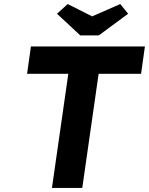

<svg xmlns="http://www.w3.org/2000/svg" viewBox="-20 -930 737 950"><path d="M237 0 318 -565H114L133 -700H697L678 -565H468L387 0ZM377 -755 262 -862 315 -910 436 -849 575 -910 614 -862 469 -755Z"/></svg>

Font: Lexend SemBd
Style: Italic
Weight: 600
Italic angle: -8.13011°
Designer: Bonnie Shaver-Troup, Thomas Jockin
Foundry: Lexend
Version: Version 1.007